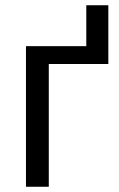

<svg xmlns="http://www.w3.org/2000/svg" viewBox="-20 -712 455 732"><path d="M393 -692V-468H166V0H79V-536H309V-692Z"/></svg>

Font: Noto Sans Display
Style: Regular
Weight: 400
Designer: Monotype Design Team
Foundry: Monotype Imaging Inc.
Version: Version 2.003